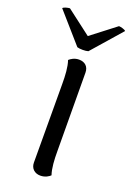

<svg xmlns="http://www.w3.org/2000/svg" viewBox="-172 -770 574 835"><g transform="rotate(20 114.5 -353.0)"><path d="M1 -717C-7 -717 -28 -712 -31 -706L89 -569C101 -565 128 -565 140 -569L260 -706C256 -712 236 -717 228 -717L115 -630ZM162 -114 160 -477C160 -505 142 -521 115 -521C93 -521 78 -510 70 -503C80 -474 82 -435 82 -396L83 -33C83 -6 102 11 128 11C151 11 167 0 174 -7C164 -36 162 -75 162 -114Z"/></g></svg>

Font: Arima Koshi
Style: Regular
Weight: 400
Designer: Joana Correia and Natanael Gama
Foundry: NDISCOVER
Version: Version 1.019;PS 001.019;hotconv 1.0.88;makeotf.lib2.5.64775